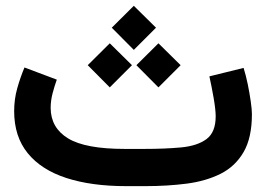

<svg xmlns="http://www.w3.org/2000/svg" viewBox="-20 -635 908 655"><path d="M476.1 0H410.2Q292 0 206.3 -27.8Q120.6 -55.7 74.5 -112.5Q28.3 -169.4 28.3 -255.9Q28.3 -296.4 38.8 -333.7Q49.3 -371.1 63.5 -404.8L173.8 -363.3Q166 -341.8 159.4 -316.7Q152.8 -291.5 152.8 -266.6Q153.3 -198.7 212.4 -162.8Q271.5 -127 405.3 -127H472.7Q543 -127 597.9 -132.1Q652.8 -137.2 684.3 -160.4Q715.8 -183.6 715.8 -238.3Q715.8 -259.8 709 -299.8Q702.1 -339.8 694.3 -374.5L811 -403.3Q818.8 -378.4 825.2 -347.7Q831.5 -316.9 835.4 -289.1Q839.4 -261.2 839.4 -245.6Q839.4 -165 811 -116.2Q782.7 -67.4 732.7 -42.2Q682.6 -17.1 616.7 -8.5Q550.8 0 476.1 0ZM361.3 -540.5 436.5 -615.2 512.2 -540.5 436.5 -464.8ZM445.3 -412.6 520.5 -487.3 596.2 -412.6 520.5 -336.9ZM279.3 -412.6 354.5 -487.3 430.2 -412.6 354.5 -336.9Z"/></svg>

Font: Vazir FD-UI
Style: Bold-FD-UI
Weight: 700
Designer: Saber Rastikerdar
Foundry: Saber Rastikerdar
Version: Version 30.0.0